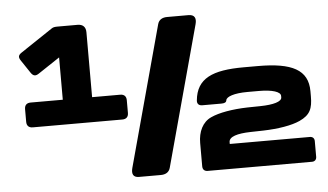

<svg xmlns="http://www.w3.org/2000/svg" viewBox="-52 -834 1567 918"><g transform="rotate(-5 732.0 -375.0)"><path d="M350.1 -750H254.9C239.3 -750 232.9 -748.5 225.6 -743.7L72.8 -641.6C56.6 -630.9 52.7 -621.6 64.9 -603.5L106.4 -541.5C117.7 -524.9 128.9 -522.9 145 -533.7L248.5 -602.5V-399.4H94.2C75.2 -399.4 64.9 -389.2 64.9 -370.1V-309.6C64.9 -290.5 75.2 -280.3 94.2 -280.3H523.9C543 -280.3 553.2 -290.5 553.2 -309.6V-370.1C553.2 -389.2 543 -399.4 523.9 -399.4H389.2V-710.9C389.2 -736.3 375.5 -750 350.1 -750ZM579.1 0H684.1C706.1 0 723.6 -8.8 729.5 -30.3L912.6 -704.6C919.9 -732.4 911.6 -750 882.3 -750H779.8C757.8 -750 740.2 -741.2 734.4 -719.7L551.3 -45.4C543.9 -17.6 551.3 0 579.1 0ZM909.2 0H1409.7C1423.3 0 1431.6 -8.8 1431.6 -22V-97.2C1431.6 -110.8 1423.3 -119.1 1409.7 -119.1H1025.4V-127.9C1025.4 -154.3 1065.9 -166 1129.4 -167.5L1190.9 -168.9C1263.2 -170.9 1327.6 -181.6 1367.2 -199.7C1419.4 -223.6 1431.6 -253.9 1431.6 -312.5V-336.9C1431.6 -439.9 1355 -478.5 1191.9 -478.5H1123.5C973.6 -478.5 896.5 -445.3 886.7 -339.8C885.3 -323.7 894.5 -314.9 910.6 -314.9H1002C1017.1 -314.9 1025.9 -318.4 1027.3 -329.1C1029.8 -345.7 1067.4 -359.4 1130.9 -359.4H1186.5C1250 -359.4 1290 -346.7 1290 -326.7V-319.3C1290 -299.3 1250 -287.6 1186.5 -286.6L1124.5 -285.6C1052.2 -283.7 987.8 -272.5 948.7 -254.4C905.8 -235.4 884.8 -189.5 884.8 -136.2V-24.4C884.8 -8.8 893.6 0 909.2 0Z"/></g></svg>

Font: Gyrotrope Black
Style: Regular
Weight: 900
Designer: David Moles
Version: Version 1.003;Glyphs 3.3.1 (3343)